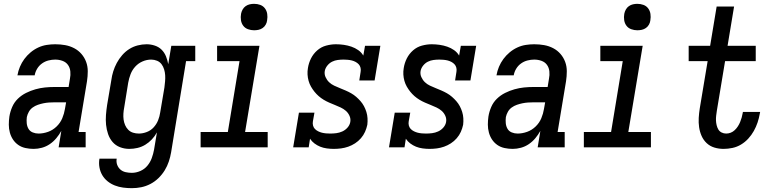

<svg xmlns="http://www.w3.org/2000/svg" viewBox="-20 -769 4040 1002"><path d="M156 8H155Q155 8 155 8Q155 8 155 8Q134 8 113 3.5Q92 -1 75.5 -12.5Q59 -24 48 -40.5Q37 -57 31.5 -77Q26 -97 26 -118.5Q26 -140 29 -161Q33 -186 43.5 -210.5Q54 -235 73 -253.5Q92 -272 116 -284Q140 -296 165 -303Q190 -310 214.5 -312.5Q239 -315 264 -315H338L345 -358Q349 -377 347 -396.5Q345 -416 334.5 -430.5Q324 -445 306 -451.5Q288 -458 268 -458Q251 -458 233 -453.5Q215 -449 199.5 -438Q184 -427 174 -410.5Q164 -394 161 -376H71Q75 -399 84 -420.5Q93 -442 107 -461Q121 -480 139.5 -495.5Q158 -511 179.5 -521Q201 -531 223.5 -534.5Q246 -538 268 -538Q295 -538 320 -533.5Q345 -529 367 -517.5Q389 -506 405 -487.5Q421 -469 429.5 -446Q438 -423 438 -397Q438 -371 434 -345L390 -80H427V0H286L300 -86Q289 -66 274 -48Q259 -30 240 -17Q221 -4 199 2Q177 8 156 8ZM181 -72Q206 -72 231 -81Q256 -90 275.5 -109Q295 -128 305 -152Q315 -176 319 -201L325 -235H264Q250 -235 235.5 -234Q221 -233 206.5 -230Q192 -227 177.5 -222Q163 -217 150.5 -208Q138 -199 130.5 -185.5Q123 -172 120 -158Q118 -142 119.5 -126Q121 -110 128.5 -97Q136 -84 150.5 -78Q165 -72 181 -72Z M668 213Q645 213 622.5 210Q600 207 579.5 199Q559 191 542 177.5Q525 164 514 145.5Q503 127 499 104.5Q495 82 499 59H589Q586 76 591.5 91Q597 106 608.5 116Q620 126 636 129.5Q652 133 668 133Q690 133 712 123.5Q734 114 749 96Q764 78 772 56Q780 34 784 12L799 -78Q788 -58 772.5 -41.5Q757 -25 738 -13.5Q719 -2 697.5 3Q676 8 655 8Q629 8 606 -1Q583 -10 567.5 -28Q552 -46 544 -69.5Q536 -93 533.5 -118Q531 -143 533 -169Q535 -195 539 -221L561 -351Q564 -374 571 -396.5Q578 -419 589.5 -440.5Q601 -462 617.5 -481Q634 -500 654.5 -513Q675 -526 698.5 -532Q722 -538 745 -538Q767 -538 788 -531Q809 -524 823.5 -509.5Q838 -495 846 -475.5Q854 -456 858 -434L874 -530H999V-450H951L873 26Q869 50 861 74Q853 98 839.5 120Q826 142 807 160.5Q788 179 765 191Q742 203 717.5 208Q693 213 668 213ZM705 -72Q725 -72 746 -80Q767 -88 782 -104.5Q797 -121 805 -141Q813 -161 816 -182L838 -312Q840 -328 841.5 -344.5Q843 -361 842 -376.5Q841 -392 836.5 -407Q832 -422 823 -434Q814 -446 799.5 -452Q785 -458 769 -458Q746 -458 724 -448.5Q702 -439 686 -421.5Q670 -404 661.5 -382Q653 -360 649 -337L628 -207Q625 -192 624 -176Q623 -160 625 -145Q627 -130 633 -116Q639 -102 649.5 -91.5Q660 -81 674.5 -76.5Q689 -72 705 -72Z M1027 0V-80H1169L1230 -450H1113V-530H1334L1259 -80H1377V0ZM1306 -611Q1290 -611 1274.5 -616.5Q1259 -622 1249.5 -634.5Q1240 -647 1237.5 -663.5Q1235 -680 1238 -697Q1240 -708 1246 -719Q1252 -730 1262 -737Q1272 -744 1283.5 -746.5Q1295 -749 1306 -749Q1323 -749 1338 -743.5Q1353 -738 1362.5 -725.5Q1372 -713 1374.5 -696.5Q1377 -680 1374 -663Q1373 -652 1367 -641Q1361 -630 1351 -623Q1341 -616 1329.5 -613.5Q1318 -611 1306 -611Z M1722 8Q1704 8 1685.5 5.5Q1667 3 1651 -3.5Q1635 -10 1621 -20.5Q1607 -31 1598 -45L1591 0H1510L1540 -181H1621L1613 -136Q1611 -125 1613.5 -114.5Q1616 -104 1623 -96.5Q1630 -89 1640 -84Q1650 -79 1660 -76.5Q1670 -74 1681 -73Q1692 -72 1703 -72Q1719 -72 1735 -74Q1751 -76 1766.5 -83Q1782 -90 1793.5 -103Q1805 -116 1808 -132Q1811 -149 1804 -164.5Q1797 -180 1785 -190.5Q1773 -201 1758 -208Q1743 -215 1728 -221Q1713 -227 1698 -233.5Q1683 -240 1669 -248.5Q1655 -257 1643 -267.5Q1631 -278 1621 -290.5Q1611 -303 1603 -317Q1595 -331 1590.5 -347Q1586 -363 1585 -380Q1584 -397 1587 -414Q1591 -440 1603 -464Q1615 -488 1635.5 -506Q1656 -524 1682 -531Q1708 -538 1733 -538Q1754 -538 1774.5 -535Q1795 -532 1814 -525.5Q1833 -519 1849.5 -507.5Q1866 -496 1876 -479L1885 -530H1965L1935 -349H1855L1862 -394Q1864 -405 1861.5 -415.5Q1859 -426 1852 -433.5Q1845 -441 1835.5 -446Q1826 -451 1816 -453.5Q1806 -456 1794.5 -457Q1783 -458 1773 -458Q1758 -458 1742.5 -456Q1727 -454 1713 -447Q1699 -440 1688.5 -427Q1678 -414 1675 -399Q1672 -382 1679 -366.5Q1686 -351 1697.5 -340Q1709 -329 1724 -322Q1739 -315 1754 -309Q1769 -303 1784 -296.5Q1799 -290 1813 -282Q1827 -274 1839 -263.5Q1851 -253 1861.5 -241Q1872 -229 1879.5 -215Q1887 -201 1892 -185Q1897 -169 1898 -152Q1899 -135 1897 -118Q1893 -99 1885 -81Q1877 -63 1863.5 -47.5Q1850 -32 1833 -21Q1816 -10 1797.5 -3.5Q1779 3 1760 5.5Q1741 8 1722 8Z M2222 8Q2204 8 2185.5 5.5Q2167 3 2151 -3.5Q2135 -10 2121 -20.5Q2107 -31 2098 -45L2091 0H2010L2040 -181H2121L2113 -136Q2111 -125 2113.5 -114.5Q2116 -104 2123 -96.5Q2130 -89 2140 -84Q2150 -79 2160 -76.5Q2170 -74 2181 -73Q2192 -72 2203 -72Q2219 -72 2235 -74Q2251 -76 2266.5 -83Q2282 -90 2293.5 -103Q2305 -116 2308 -132Q2311 -149 2304 -164.5Q2297 -180 2285 -190.5Q2273 -201 2258 -208Q2243 -215 2228 -221Q2213 -227 2198 -233.5Q2183 -240 2169 -248.5Q2155 -257 2143 -267.5Q2131 -278 2121 -290.5Q2111 -303 2103 -317Q2095 -331 2090.5 -347Q2086 -363 2085 -380Q2084 -397 2087 -414Q2091 -440 2103 -464Q2115 -488 2135.5 -506Q2156 -524 2182 -531Q2208 -538 2233 -538Q2254 -538 2274.5 -535Q2295 -532 2314 -525.5Q2333 -519 2349.5 -507.5Q2366 -496 2376 -479L2385 -530H2465L2435 -349H2355L2362 -394Q2364 -405 2361.5 -415.5Q2359 -426 2352 -433.5Q2345 -441 2335.5 -446Q2326 -451 2316 -453.5Q2306 -456 2294.5 -457Q2283 -458 2273 -458Q2258 -458 2242.5 -456Q2227 -454 2213 -447Q2199 -440 2188.5 -427Q2178 -414 2175 -399Q2172 -382 2179 -366.5Q2186 -351 2197.5 -340Q2209 -329 2224 -322Q2239 -315 2254 -309Q2269 -303 2284 -296.5Q2299 -290 2313 -282Q2327 -274 2339 -263.5Q2351 -253 2361.5 -241Q2372 -229 2379.5 -215Q2387 -201 2392 -185Q2397 -169 2398 -152Q2399 -135 2397 -118Q2393 -99 2385 -81Q2377 -63 2363.5 -47.5Q2350 -32 2333 -21Q2316 -10 2297.5 -3.5Q2279 3 2260 5.5Q2241 8 2222 8Z M2656 8H2655Q2655 8 2655 8Q2655 8 2655 8Q2634 8 2613 3.5Q2592 -1 2575.5 -12.5Q2559 -24 2548 -40.5Q2537 -57 2531.5 -77Q2526 -97 2526 -118.5Q2526 -140 2529 -161Q2533 -186 2543.5 -210.5Q2554 -235 2573 -253.5Q2592 -272 2616 -284Q2640 -296 2665 -303Q2690 -310 2714.5 -312.5Q2739 -315 2764 -315H2838L2845 -358Q2849 -377 2847 -396.5Q2845 -416 2834.5 -430.5Q2824 -445 2806 -451.5Q2788 -458 2768 -458Q2751 -458 2733 -453.5Q2715 -449 2699.5 -438Q2684 -427 2674 -410.5Q2664 -394 2661 -376H2571Q2575 -399 2584 -420.5Q2593 -442 2607 -461Q2621 -480 2639.5 -495.5Q2658 -511 2679.5 -521Q2701 -531 2723.5 -534.5Q2746 -538 2768 -538Q2795 -538 2820 -533.5Q2845 -529 2867 -517.5Q2889 -506 2905 -487.5Q2921 -469 2929.5 -446Q2938 -423 2938 -397Q2938 -371 2934 -345L2890 -80H2927V0H2786L2800 -86Q2789 -66 2774 -48Q2759 -30 2740 -17Q2721 -4 2699 2Q2677 8 2656 8ZM2681 -72Q2706 -72 2731 -81Q2756 -90 2775.5 -109Q2795 -128 2805 -152Q2815 -176 2819 -201L2825 -235H2764Q2750 -235 2735.5 -234Q2721 -233 2706.5 -230Q2692 -227 2677.5 -222Q2663 -217 2650.5 -208Q2638 -199 2630.5 -185.5Q2623 -172 2620 -158Q2618 -142 2619.5 -126Q2621 -110 2628.5 -97Q2636 -84 2650.5 -78Q2665 -72 2681 -72Z M3027 0V-80H3169L3230 -450H3113V-530H3334L3259 -80H3377V0ZM3306 -611Q3290 -611 3274.5 -616.5Q3259 -622 3249.5 -634.5Q3240 -647 3237.5 -663.5Q3235 -680 3238 -697Q3240 -708 3246 -719Q3252 -730 3262 -737Q3272 -744 3283.5 -746.5Q3295 -749 3306 -749Q3323 -749 3338 -743.5Q3353 -738 3362.5 -725.5Q3372 -713 3374.5 -696.5Q3377 -680 3374 -663Q3373 -652 3367 -641Q3361 -630 3351 -623Q3341 -616 3329.5 -613.5Q3318 -611 3306 -611Z M3756 8Q3731 8 3708 1Q3685 -6 3668 -22Q3651 -38 3641.5 -59.5Q3632 -81 3628.5 -105Q3625 -129 3626.5 -154Q3628 -179 3632 -204L3673 -450H3574V-530H3686L3720 -735H3811L3777 -530H3924V-450H3764L3721 -191Q3719 -178 3717.5 -165.5Q3716 -153 3716.5 -140.5Q3717 -128 3720 -115.5Q3723 -103 3729 -93Q3735 -83 3746 -77.5Q3757 -72 3770 -72Q3782 -72 3793.5 -76.5Q3805 -81 3814.5 -90Q3824 -99 3831 -110Q3838 -121 3842.5 -132Q3847 -143 3850.5 -155Q3854 -167 3856 -179Q3856 -180 3856.5 -181.5Q3857 -183 3857 -185H3947Q3946 -182 3946 -180Q3946 -178 3945 -175Q3941 -152 3933.5 -129.5Q3926 -107 3914 -85.5Q3902 -64 3885 -45.5Q3868 -27 3847 -14.5Q3826 -2 3802.5 3Q3779 8 3756 8Z"/></svg>

Font: Iosevka Curly Slab MdObl
Style: Regular
Weight: 500
Italic angle: -9°
Monospace: yes
Designer: Belleve Invis
Foundry: Belleve Invis
Version: Version 11.0.0; ttfautohint (v1.8.3)